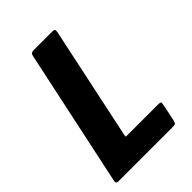

<svg xmlns="http://www.w3.org/2000/svg" viewBox="-201 -759 846 846"><g transform="rotate(-45 221.5 -336.5)"><path d="M26 0Q10 0 13 -14L150 -658Q153 -673 169 -673H285Q297 -673 299.5 -669Q302 -665 300 -654L188 -125Q187 -119 187.5 -117.5Q188 -116 195 -116H387Q403 -116 404.5 -112.5Q406 -109 403 -94L388 -22Q384 -6 380.5 -3Q377 0 361 0Z"/></g></svg>

Font: Glory ExtraBold
Style: Italic
Weight: 800
Italic angle: -12°
Version: Version 1.011